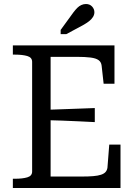

<svg xmlns="http://www.w3.org/2000/svg" viewBox="-20 -936 679 956"><path d="M580 -216V0H44V-46H55Q92 -46 116 -53Q140 -60 140 -82V-628Q140 -650 116 -657Q92 -664 55 -664H44V-710H550V-519H496L486 -609Q484 -627 471 -636.5Q458 -646 431 -649.5Q404 -653 361 -653H232V-57H389Q421 -57 444.5 -59Q468 -61 483 -66Q498 -71 505.5 -79.5Q513 -88 515 -101L524 -216ZM203 -389Q246 -391 287.5 -392Q329 -393 370.5 -395Q412 -397 452 -398V-328Q412 -330 370.5 -332Q329 -334 287.5 -335.5Q246 -337 203 -338ZM346 -875 282 -787V-766H310L392 -810Q410 -820 423 -830Q436 -840 443 -851.5Q450 -863 450 -875Q450 -891 438.5 -903.5Q427 -916 408 -916Q396 -916 385 -911Q374 -906 365 -897Q356 -888 346 -875Z"/></svg>

Font: Roboto Serif 28pt
Style: Regular
Weight: 400
Designer: Greg Gazdowicz
Foundry: Commercial Type
Version: Version 1.008